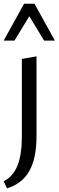

<svg xmlns="http://www.w3.org/2000/svg" viewBox="-26 -727 316 1036"><path d="M92 9V-409L171 -423V9Q171 127 132 196Q93 265 12 289L-6 251Q44 226 68 167Q92 108 92 9ZM212 -508 119 -661 104 -707H160L270 -508ZM-6 -508 104 -707H160L146 -662L52 -508Z"/></svg>

Font: Ysabeau Office Medium
Style: Regular
Weight: 500
Designer: Christian Thalmann (Catharsis Fonts)
Version: Version 2.001;gftools[0.9.30]; featfreeze: tnum,lnum,ss02